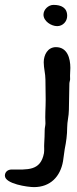

<svg xmlns="http://www.w3.org/2000/svg" viewBox="-130 -660 316 786"><path d="M48 -600C48 -573 80 -553 104 -553C127 -553 145 -572 145 -595C145 -629 120 -640 89 -640C68 -640 48 -621 48 -600ZM-110 59C-110 93 -16 106 9 106C76 106 117 63 128 0C131 -16 132 -34 135 -50C141 -79 145 -108 145 -138C145 -162 152 -186 152 -210C152 -246 154 -282 154 -318C154 -325 158 -332 157 -339C156 -354 158 -367 158 -382C158 -421 146 -467 99 -467C65 -467 49 -435 49 -405C49 -381 56 -358 56 -334C56 -307 57 -279 57 -252C57 -218 54 -189 56 -155C56 -146 53 -137 53 -128C53 -109 52 -91 51 -72C50 -59 52 -46 50 -33C36 41 -18 34 -83 34C-98 34 -110 44 -110 59Z"/></svg>

Font: ChillLongCangKaiShu Bold
Style: Regular
Weight: 700
Version: Version 3.500;Glyphs 3.1.1 (3135)